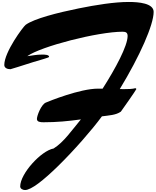

<svg xmlns="http://www.w3.org/2000/svg" viewBox="-20 -1585 1591 1963"><path d="M481.9 -1003.9C481.9 -1025.9 439.5 -1026.9 409.7 -1026.9C350.6 -1026.9 317.9 -1017.6 258.8 -1010.7C397.9 -1110.8 981.4 -1260.7 1234.4 -1260.7C1269.5 -1260.7 1284.7 -1249 1284.7 -1216.3C1284.2 -1115.2 1162.1 -886.7 1028.8 -678.2C1014.2 -678.2 998.5 -678.7 981.9 -678.7C796.9 -678.7 480 -549.8 448.2 -536.1C400.9 -515.6 357.4 -401.9 357.4 -369.1C357.4 -338.4 391.1 -335 424.8 -335C561.5 -335 676.8 -346.2 807.1 -364.3C713.4 -252 632.3 -131.8 528.3 -66.9C400.9 -43.9 186.5 189.9 186.5 321.3C186.5 345.2 213.9 357.9 235.8 357.9C298.8 357.9 423.8 259.3 575.7 110.8C734.9 -44.9 920.9 -257.3 1022 -395.5C1097.2 -405.8 1165 -407.7 1215.8 -443.8C1217.3 -444.8 1374 -667.5 1374 -674.3C1374 -678.7 1369.1 -683.1 1364.7 -683.1C1349.6 -683.1 1355 -673.8 1249.5 -673.8C1236.3 -673.8 1221.7 -673.8 1204.6 -674.3C1411.1 -1014.2 1550.8 -1331.5 1550.8 -1463.4C1550.8 -1552.2 1397.9 -1564.9 1295.9 -1564.9C1149.4 -1564.9 960 -1534.6 784.2 -1499C568.9 -1455.5 327.1 -1393.6 242.2 -1331.1C217.3 -1312.5 23.9 -1053.2 23.9 -920.9C23.9 -891.1 53.2 -877.4 86.9 -877.4C93.8 -877.4 209.5 -915.8 314.9 -948.7C400.9 -975.6 481.9 -995.1 481.9 -1003.9Z"/></svg>

Font: Bodega Script
Style: Medium
Weight: 500
Italic angle: 39.7°
Version: Version 001.000